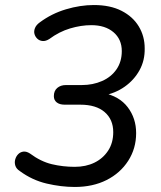

<svg xmlns="http://www.w3.org/2000/svg" viewBox="-20 -734 640 763"><path d="M277 9Q223 9 165.5 -4.5Q108 -18 59 -54Q45 -63 41 -75.5Q37 -88 40.5 -100.5Q44 -113 52.5 -121.5Q61 -130 73 -131.5Q85 -133 99 -124Q142 -92 186 -81.5Q230 -71 277 -71Q321 -71 355 -87.5Q389 -104 409.5 -135Q430 -166 430 -209Q430 -259 396 -288.5Q362 -318 299 -318H237Q217 -318 205.5 -327Q194 -336 194 -352Q194 -373 207.5 -384.5Q221 -396 242 -396H305Q349 -396 385.5 -412Q422 -428 443 -458.5Q464 -489 464 -531Q464 -578 431 -606Q398 -634 343 -634Q302 -634 258.5 -621Q215 -608 176 -579Q162 -570 149.5 -571Q137 -572 128.5 -580Q120 -588 117 -599Q114 -610 119 -622.5Q124 -635 138 -645Q185 -680 242 -697Q299 -714 353 -714Q418 -714 463 -691Q508 -668 531.5 -629Q555 -590 555 -542Q556 -494 534.5 -455Q513 -416 475.5 -389.5Q438 -363 389 -354V-365Q454 -352 487.5 -308Q521 -264 521 -205Q521 -144 489.5 -95Q458 -46 403.5 -18.5Q349 9 277 9Z"/></svg>

Font: Nunito ExtraLight Medium
Style: Italic
Weight: 500
Italic angle: -9°
Version: Version 3.602